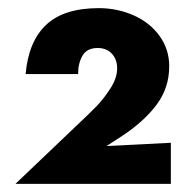

<svg xmlns="http://www.w3.org/2000/svg" viewBox="-20 -737 470 472"><path d="M400 -285V-386L242 -378L282 -404Q336 -440 366 -481Q396 -522 396 -574Q396 -616 372 -649Q348 -682 308 -699.5Q268 -717 223 -717Q137 -717 93.5 -676Q50 -635 43 -555H172Q172 -582 183 -600.5Q194 -619 220 -619Q242 -619 255 -605Q268 -591 268 -569Q268 -545 251 -519Q234 -493 217.5 -476Q201 -459 168 -428L18 -285Z"/></svg>

Font: Geom Black
Style: Bold
Weight: 900
Version: Version 1.102